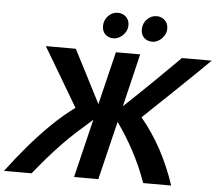

<svg xmlns="http://www.w3.org/2000/svg" viewBox="-89 -974 1187 1040"><g transform="rotate(5 504.5 -453.5)"><path d="M-30 0Q23 -71 81.5 -139.5Q140 -208 201.5 -268Q263 -328 326 -374Q279 -455 231.5 -534Q184 -613 137 -693H300Q318 -657 337 -621Q356 -585 374.5 -548.5Q393 -512 411.5 -476Q430 -440 448 -405L518 -693H650L581 -405Q619 -441 658 -478Q697 -515 735 -552.5Q773 -590 808.5 -625Q844 -660 877 -693H1039Q1009 -663 974.5 -629.5Q940 -596 903.5 -561Q867 -526 830 -490.5Q793 -455 757 -421Q721 -387 687 -354Q751 -277 798.5 -188.5Q846 -100 879 0H727Q710 -48 691 -90.5Q672 -133 651 -172Q630 -211 607.5 -247Q585 -283 560 -318L483 0H351L428 -318Q384 -280 344 -243.5Q304 -207 267 -168.5Q230 -130 194 -88.5Q158 -47 120 0ZM709 -767Q681 -767 664 -784Q647 -801 647 -828Q647 -862 669.5 -884.5Q692 -907 721 -907Q748 -907 766 -889.5Q784 -872 784 -845Q784 -823 772.5 -805.5Q761 -788 744 -777.5Q727 -767 709 -767ZM498 -767Q470 -767 453 -784Q436 -801 436 -828Q436 -862 458.5 -884.5Q481 -907 510 -907Q537 -907 555 -889.5Q573 -872 573 -845Q573 -823 561.5 -805.5Q550 -788 533 -777.5Q516 -767 498 -767Z"/></g></svg>

Font: Ubuntu Sans
Style: Bold Italic
Weight: 700
Italic angle: -13.5°
Designer: Dalton Maag Ltd
Foundry: Dalton Maag Ltd
Version: Version 1.006